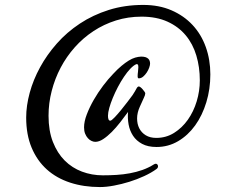

<svg xmlns="http://www.w3.org/2000/svg" viewBox="-20 -713 940 784"><path d="M838.9 -409.2Q838.9 -349.1 822.5 -295.4Q806.2 -241.7 776.9 -200.9Q747.6 -160.2 707.3 -136.5Q667 -112.8 619.1 -112.8Q584 -112.8 560.3 -125.5Q536.6 -138.2 523.2 -158.7Q509.8 -179.2 505.1 -204.8Q500.5 -230.5 502.9 -255.9Q487.3 -234.9 470.5 -213.1Q453.6 -191.4 436 -173.8Q418.5 -156.2 401.4 -145Q384.3 -133.8 369.1 -133.8Q361.8 -133.8 353.8 -137.5Q345.7 -141.1 338.9 -148.7Q332 -156.2 327.6 -167.2Q323.2 -178.2 323.2 -192.9Q323.2 -216.8 334.5 -246.1Q345.7 -275.4 362.8 -305.2Q379.9 -335 400.9 -362.8Q421.9 -390.6 441.9 -411.1Q460 -430.7 475.8 -443.8Q491.7 -457 505.6 -465.6Q519.5 -474.1 532 -477.8Q544.4 -481.4 556.2 -481.9Q567.4 -481.9 574.5 -479.5Q581.5 -477.1 585.7 -472.9Q589.8 -468.8 591.3 -463.6Q592.8 -458.5 592.8 -453.1Q592.8 -446.8 589.1 -436.5Q585.4 -426.3 579.1 -416.7Q572.8 -407.2 564.5 -400.1Q556.2 -393.1 546.9 -393.1Q543.9 -393.1 543 -395.5Q542 -397.9 542 -401.9Q542 -409.7 543.5 -420.2Q544.9 -430.7 544.9 -438Q544.9 -444.8 543.7 -448Q542.5 -451.2 537.1 -451.2Q525.4 -446.3 512.2 -432.4Q499 -418.5 486.1 -399.2Q473.1 -379.9 461.4 -357.7Q449.7 -335.4 440.7 -313.5Q431.6 -291.5 426.3 -272.5Q420.9 -253.4 420.9 -240.2Q420.9 -220.2 430.2 -220.2Q435.1 -220.2 447 -232.7Q459 -245.1 473.1 -262.2Q487.3 -279.3 500.5 -296.9Q513.7 -314.5 521 -324.2Q532.2 -341.3 536.9 -350.6Q541.5 -359.9 546.9 -359.9Q549.8 -359.9 554.2 -356.4Q558.6 -353 562.7 -348.1Q566.9 -343.3 570.1 -338.6Q573.2 -334 573.2 -332Q573.2 -325.2 567.4 -313.5Q561.5 -301.8 550.8 -276.9Q540 -252.9 539.8 -230Q539.6 -207 548.6 -189.2Q557.6 -171.4 575.2 -160.6Q592.8 -149.9 618.2 -149.9Q658.2 -149.9 690.9 -170.4Q723.6 -190.9 747.1 -224.1Q770.5 -257.3 783.2 -299.3Q795.9 -341.3 795.9 -384.8Q795.9 -439 781.7 -486.3Q767.6 -533.7 738.3 -568.8Q709 -604 664.1 -624.5Q619.1 -645 558.1 -645Q502.9 -645 453.4 -629.4Q403.8 -613.8 361.6 -585.9Q319.3 -558.1 285.4 -520Q251.5 -481.9 227.8 -437Q204.1 -392.1 191.2 -342Q178.2 -292 178.2 -240.2Q178.2 -179.2 196 -133.5Q213.9 -87.9 244.1 -57.6Q274.4 -27.3 314.7 -12.2Q355 2.9 399.9 2.9Q428.2 2.9 455.8 1.2Q483.4 -0.5 510 -5.4Q536.6 -10.3 561.5 -19Q586.4 -27.8 608.9 -42Q614.3 -45.4 618.2 -44.2Q622.1 -43 624 -39.3Q626 -35.6 625 -31Q624 -26.4 619.1 -22.9Q597.7 -7.3 568.6 6.1Q539.6 19.5 508.1 29.3Q476.6 39.1 445.3 44.9Q414.1 50.8 388.2 50.8Q321.8 50.8 266.4 32.7Q210.9 14.6 171.1 -21.2Q131.3 -57.1 109.1 -110.1Q86.9 -163.1 86.9 -232.9Q86.9 -281.2 101.3 -334.2Q115.7 -387.2 143.6 -438.2Q171.4 -489.3 212.2 -535.4Q252.9 -581.5 306.2 -616.7Q359.4 -651.9 424.3 -672.4Q489.3 -692.9 564.9 -692.9Q629.4 -692.9 680.2 -670.9Q731 -648.9 766.4 -610.8Q801.8 -572.8 820.3 -521Q838.9 -469.2 838.9 -409.2Z"/></svg>

Font: Mervale Script
Style: Regular
Weight: 400
Designer: Astigmatic (AOETI)
Foundry: Astigmatic (AOETI)
Version: Version 1.000